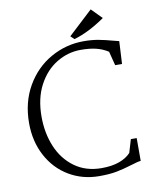

<svg xmlns="http://www.w3.org/2000/svg" viewBox="-101 -1013 885 1103"><g transform="rotate(-10 342.0 -462.0)"><path d="M43 0ZM603 -738 635 -730 628 -598H588L567 -680Q534 -701 496.5 -710Q459 -719 408 -719Q333 -719 267 -679Q201 -639 160.5 -562.5Q120 -486 120 -380Q120 -283 153.5 -203.5Q187 -124 252.5 -76.5Q318 -29 410 -29Q470 -29 512.5 -44.5Q555 -60 580 -87L603 -164H637V-31Q621 -30 580 -17Q531 -2 490 6Q449 14 389 14Q291 14 212 -33Q133 -80 88 -164.5Q43 -249 43 -355Q43 -477 97 -570.5Q151 -664 240.5 -714.5Q330 -765 433 -765Q481 -765 520.5 -757.5Q560 -750 603 -738ZM505 -938 565 -877Q470 -811 384 -786L363 -806Z"/></g></svg>

Font: Martel Light
Style: Regular
Weight: 300
Designer: Dan Reynolds
Foundry: Dan Reynolds
Version: Version 1.001; ttfautohint (v1.1) -l 5 -r 5 -G 72 -x 0 -D la